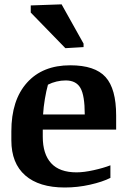

<svg xmlns="http://www.w3.org/2000/svg" viewBox="-20 -835 566 866"><path d="M172.9 -250.5V-218.3Q172.9 -140.1 210.7 -98.9Q248.5 -57.6 325.2 -57.6Q358.4 -57.6 402.3 -67.4Q446.3 -77.1 478 -89.4V-32.7Q442.4 -14.6 386.2 -2Q330.1 10.7 272 10.7Q156.2 10.7 93.8 -43.9Q31.2 -98.6 31.2 -202.1V-242.7Q31.2 -383.3 101.6 -461.9Q171.9 -540.5 296.9 -540.5Q408.2 -540.5 456.1 -487.5Q503.9 -434.6 503.9 -314V-250.5ZM196.3 -453.1Q188.5 -424.8 182.4 -388.7Q176.3 -352.5 174.3 -318.8H362.3Q362.3 -404.3 342.8 -438.2Q323.2 -472.2 276.4 -472.2Q255.9 -472.2 235.1 -467.3Q214.4 -462.4 196.3 -453.1ZM356.9 -622.6 274.9 -617.7 118.7 -778.3V-810.5L257.8 -815.4L356.9 -638.2Z"/></svg>

Font: Noticia Text
Style: Bold
Weight: 700
Designer: JM Sole
Foundry: JM Sole
Version: Version 1.003